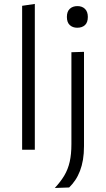

<svg xmlns="http://www.w3.org/2000/svg" viewBox="-20 -761 538 976"><path d="M92.5 0Q92.5 -55.5 92.5 -107Q92.5 -158.5 92.5 -219.5V-494Q92.5 -557 92.5 -616.5Q92.5 -676 92.5 -731.5L157 -741Q157 -680 157 -619.8Q157 -559.5 157 -494V-219.5Q157 -158.5 157 -107Q157 -55.5 157 0ZM258.5 194.5Q288 163 306.8 131.5Q325.5 100 334.2 61.8Q343 23.5 343 -28.5V-219.5V-269.5Q343 -312.5 343 -350Q343 -387.5 343 -423Q343 -458.5 343 -495.5L407 -497.5Q407 -460.5 407 -424.8Q407 -389 407 -351.2Q407 -313.5 407 -269.5Q407 -209.5 407 -165.2Q407 -121 407 -86Q407 -51 407 -18.5Q407 19.5 401.8 50.8Q396.5 82 386.5 108Q376.5 134 362.5 154.8Q348.5 175.5 331.5 192ZM372.5 -620Q349.5 -620 334.8 -633.5Q320 -647 320 -675Q320 -702.5 334.8 -716.2Q349.5 -730 373.5 -730Q397.5 -730 412 -715.8Q426.5 -701.5 426.5 -675Q426.5 -647 412 -633.5Q397.5 -620 372.5 -620Z"/></svg>

Font: Commissioner Thin Light
Style: Regular
Weight: 300
Version: Version 1.000